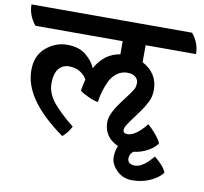

<svg xmlns="http://www.w3.org/2000/svg" viewBox="-133 -718 1052 990"><g transform="rotate(10 393.0 -223.5)"><path d="M569 -520V-431Q651 -387 651 -300Q651 -265 637 -237Q623 -209 604.5 -183.5Q586 -158 575.5 -143.5Q565 -129 559 -121Q553 -113 546 -102Q533 -83 533 -70Q533 -52 557 -52Q598 -52 654 -121Q674 -104 696.5 -77Q719 -50 725 -33Q708 -8 674 10Q640 28 602 32Q583 49 583 69Q583 101 623 101Q663 101 716 37Q767 78 779 111Q755 141 712.5 159.5Q670 178 621 178Q572 178 539.5 145.5Q507 113 507 77.5Q507 42 519 17Q443 -17 443 -96Q443 -139 495 -208Q501 -216 511 -229.5Q521 -243 525.5 -249Q530 -255 537 -264.5Q544 -274 547 -279.5Q550 -285 554 -292Q559 -304 559 -321Q559 -338 544.5 -351Q530 -364 501 -364Q472 -364 448 -346.5Q424 -329 410 -300Q386 -250 377 -189Q359 -190 324 -206.5Q289 -223 281 -232Q287 -267 294 -291Q283 -313 258.5 -328.5Q234 -344 200 -344Q166 -344 145.5 -318.5Q125 -293 125 -242.5Q125 -192 161.5 -146Q198 -100 272 -41Q251 -3 227 16Q116 -63 63 -140Q11 -214 11 -291Q11 -368 60.5 -410Q110 -452 171.5 -452Q233 -452 270 -421.5Q307 -391 321 -356Q367 -439 449 -451V-520H-8Q-47 -568 -47 -625H794Q833 -577 833 -520Z"/></g></svg>

Font: Karma
Style: Bold
Weight: 700
Designer: Joana Correia
Foundry: Indian Type Foundry
Version: Version 1.202;PS 1.0;hotconv 1.0.78;makeotf.lib2.5.61930; tt